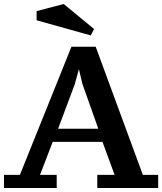

<svg xmlns="http://www.w3.org/2000/svg" viewBox="-30 -940 815 965"><path d="M255 5H-10V-61H70L329 -705H451L688 -61H765V5H459V-61H546L485 -227H235L171 -61H255ZM262 -293H464L384 -519L360 -620H374L346 -517ZM443 -794 426 -762 154 -838V-884L290 -920Z"/></svg>

Font: PT Serif Caption
Style: Semibold
Weight: 600
Designer: A.Korolkova, O.Umpeleva, V.Yefimov
Foundry: ParaType Ltd
Version: Version 1.00;May 2, 2020;FontCreator 12.0.0.2544 64-bit